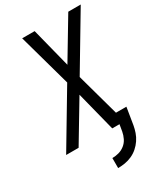

<svg xmlns="http://www.w3.org/2000/svg" viewBox="-240 -829 988 1147"><g transform="rotate(-30 254.5 -256.0)"><path d="M222 223V154Q244 154 266.5 148Q289 142 308 127Q327 112 337.5 90.5Q348 69 352 47L360 0H310L241 -272L78 0H-8L214 -372L113 -735H199L268 -463L431 -735H517L295 -363L376 -70H448L429 47Q425 70 417 93.5Q409 117 394.5 138.5Q380 160 360.5 177Q341 194 317.5 204.5Q294 215 270 219Q246 223 222 223Z"/></g></svg>

Font: Iosevka Term Oblique
Style: Regular
Weight: 400
Italic angle: -9°
Monospace: yes
Designer: Belleve Invis
Foundry: Belleve Invis
Version: Version 31.4.0